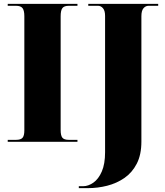

<svg xmlns="http://www.w3.org/2000/svg" viewBox="-20 -734 853 994"><path d="M20 0V-10H63Q87 -10 96.5 -20.5Q106 -31 106 -59V-650Q106 -680 96.5 -692Q87 -704 63 -704H20V-714H381V-704H336Q312 -704 303 -692Q294 -680 294 -649V-61Q294 -32 303 -21Q312 -10 336 -10H381V0ZM388 240V230H411Q437 230 463.5 211.5Q490 193 507 154Q524 115 524 54V-652Q524 -679 513 -691.5Q502 -704 488 -704H437V-714H799V-704H749Q734 -704 723 -691.5Q712 -679 712 -650V-1Q712 67 688 113.5Q664 160 624 187.5Q584 215 535 227.5Q486 240 435 240Z"/></svg>

Font: Noto Serif Display SemiCondensed Black
Style: Regular
Weight: 900
Width: 4
Designer: Monotype Design Team
Foundry: Monotype Imaging Inc.
Version: Version 2.009